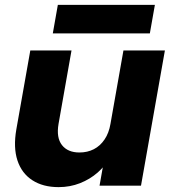

<svg xmlns="http://www.w3.org/2000/svg" viewBox="-20 -766 714 792"><path d="M660.2 -557.9 561.6 0H390.6L489.2 -557.9ZM275 -557.9 221.5 -255.1Q211.7 -198.1 235.6 -167.5Q259.5 -137 307.7 -137Q340.7 -137 367 -150.5Q393.4 -164.1 411.3 -190.7Q429.3 -217.2 435.7 -255.1L432.2 -116.3Q414.6 -82.1 383 -54.4Q351.3 -26.7 310.2 -10.4Q269 5.9 221.8 5.9Q157.3 5.9 113.5 -22.5Q69.6 -50.8 52 -104.1Q34.4 -157.4 47.4 -232.3L105 -557.9ZM197.8 -628.1 218.6 -745.9H618.9L598.1 -628.1Z"/></svg>

Font: Poppins Variable
Style: Italic
Weight: 100
Italic angle: -10°
Designer: Jonny Pinhorn
Foundry: Indian Type Foundry
Version: Version 6.000